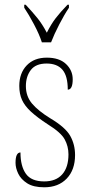

<svg xmlns="http://www.w3.org/2000/svg" viewBox="-20 -786 382 816"><path d="M168 10Q122 10 95.5 -7Q69 -24 57.5 -48Q46 -72 46 -94Q46 -138 67 -138Q67 -80 90 -47.5Q113 -15 168 -15Q218 -15 244.5 -45Q271 -75 271 -130Q271 -164 255 -193.5Q239 -223 184 -257Q138 -287 111.5 -311.5Q85 -336 73.5 -361.5Q62 -387 62 -421Q62 -475 93.5 -508Q125 -541 179 -541Q232 -541 260.5 -514Q289 -487 289 -449Q289 -405 268 -405Q268 -463 245.5 -489.5Q223 -516 178 -516Q132 -516 111 -488.5Q90 -461 90 -420Q90 -377 116 -346Q142 -315 194 -283Q258 -245 278.5 -208.5Q299 -172 299 -127Q299 -64 263.5 -27Q228 10 168 10ZM158 -606Q147 -640 124.5 -682.5Q102 -725 83 -753V-766H89Q119 -734 139.5 -708.5Q160 -683 179 -647Q197 -683 216.5 -708.5Q236 -734 267 -766H273V-753Q254 -725 232 -682.5Q210 -640 197 -606Z"/></svg>

Font: Noto Serif Thai Condensed Thin
Style: Regular
Weight: 100
Width: 3
Designer: Monotype Design Team
Foundry: Monotype Imaging Inc.
Version: Version 2.001; ttfautohint (v1.8.4.7-5d5b)